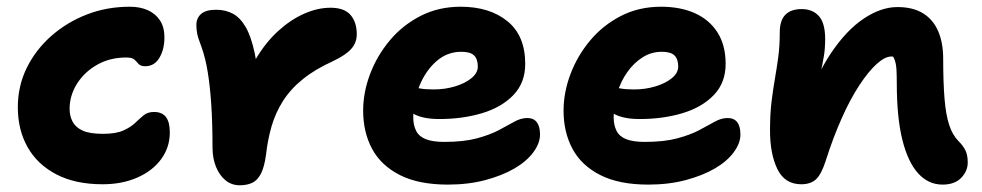

<svg xmlns="http://www.w3.org/2000/svg" viewBox="-20 -539 2920 571"><path d="M285 9Q204 9 147.5 -20.5Q91 -50 62 -101.5Q33 -153 33 -220Q33 -283 59.5 -337Q86 -391 132.5 -432Q179 -473 238.5 -496Q298 -519 366 -519Q397 -519 420 -508.5Q443 -498 456 -478Q469 -458 469 -428Q469 -392 454 -367Q439 -342 412 -342Q398 -342 392 -349Q386 -356 379.5 -362Q373 -368 355 -368Q307 -368 269 -346.5Q231 -325 209 -290Q187 -255 187 -215Q187 -194 196 -177Q205 -160 226 -150.5Q247 -141 286 -141Q325 -141 347 -151Q369 -161 382 -173.5Q395 -186 407 -196Q419 -206 438 -206Q462 -206 473.5 -191Q485 -176 485 -145Q485 -101 459.5 -66Q434 -31 388.5 -11Q343 9 285 9Z M693 12Q669 12 651 -2.5Q633 -17 622.5 -42.5Q612 -68 612 -101Q612 -170 608.5 -225Q605 -280 598 -323.5Q591 -367 579 -400Q569 -426 566.5 -438.5Q564 -451 564 -465Q564 -485 578 -497.5Q592 -510 623 -510Q651 -510 673 -498Q695 -486 711 -458Q727 -430 737.5 -381Q748 -332 751 -257L692 -248Q711 -313 740.5 -363Q770 -413 807.5 -447Q845 -481 885 -498.5Q925 -516 963 -516Q1004 -516 1022.5 -494.5Q1041 -473 1041 -437Q1041 -412 1024.5 -393.5Q1008 -375 970 -357Q917 -333 880.5 -303.5Q844 -274 821.5 -238.5Q799 -203 787.5 -163Q776 -123 771 -78Q766 -42 756 -22.5Q746 -3 730.5 4.5Q715 12 693 12Z M1312 10Q1225 10 1169 -18.5Q1113 -47 1086.5 -96.5Q1060 -146 1060 -210Q1060 -264 1080.5 -318.5Q1101 -373 1139 -418.5Q1177 -464 1230.5 -491.5Q1284 -519 1350 -519Q1436 -519 1489 -476Q1542 -433 1542 -349Q1542 -293 1507 -256.5Q1472 -220 1414 -202.5Q1356 -185 1286 -185Q1232 -185 1203 -204.5Q1174 -224 1174 -250Q1174 -264 1180.5 -271.5Q1187 -279 1203 -279Q1214 -279 1229 -276Q1244 -273 1270 -273Q1303 -273 1333 -282Q1363 -291 1382 -306.5Q1401 -322 1401 -341Q1401 -363 1390 -374Q1379 -385 1352 -385Q1310 -385 1278 -357Q1246 -329 1227.5 -284Q1209 -239 1209 -190Q1209 -167 1217.5 -150Q1226 -133 1246.5 -125Q1267 -117 1301 -117Q1359 -117 1398 -127.5Q1437 -138 1463.5 -152Q1490 -166 1509.5 -177Q1529 -188 1548 -188Q1567 -188 1576.5 -175.5Q1586 -163 1586 -139Q1586 -113 1566 -86Q1546 -59 1510 -38Q1474 -17 1423.5 -3.5Q1373 10 1312 10Z M1908 10Q1821 10 1765 -18.5Q1709 -47 1682.5 -96.5Q1656 -146 1656 -210Q1656 -264 1676.5 -318.5Q1697 -373 1735 -418.5Q1773 -464 1826.5 -491.5Q1880 -519 1946 -519Q2003 -519 2046 -500Q2089 -481 2113.5 -443Q2138 -405 2138 -349Q2138 -293 2103 -256.5Q2068 -220 2010 -202.5Q1952 -185 1882 -185Q1828 -185 1799 -204.5Q1770 -224 1770 -250Q1770 -264 1776.5 -271.5Q1783 -279 1799 -279Q1810 -279 1825 -276Q1840 -273 1866 -273Q1899 -273 1929 -282Q1959 -291 1978 -306.5Q1997 -322 1997 -341Q1997 -363 1986 -374Q1975 -385 1948 -385Q1917 -385 1891 -368.5Q1865 -352 1845.5 -324.5Q1826 -297 1815.5 -262Q1805 -227 1805 -190Q1805 -167 1813.5 -150Q1822 -133 1842.5 -125Q1863 -117 1897 -117Q1955 -117 1994 -127.5Q2033 -138 2059.5 -152Q2086 -166 2105.5 -177Q2125 -188 2144 -188Q2163 -188 2172.5 -175.5Q2182 -163 2182 -139Q2182 -113 2162 -86Q2142 -59 2106 -38Q2070 -17 2019.5 -3.5Q1969 10 1908 10Z M2783 10Q2741 10 2710.5 -23.5Q2680 -57 2663.5 -123.5Q2647 -190 2647 -292Q2647 -316 2646 -332.5Q2645 -349 2641 -360Q2637 -371 2630 -379.5Q2623 -388 2611 -395Q2637 -395 2654 -390.5Q2671 -386 2680 -373.5Q2689 -361 2686 -333Q2669 -355 2657 -363Q2645 -371 2631 -371Q2612 -371 2587.5 -349Q2563 -327 2536 -286Q2509 -245 2483.5 -188Q2458 -131 2436 -62Q2423 -21 2407 -6Q2391 9 2363 9Q2314 9 2292 -36Q2270 -81 2270 -151Q2270 -200 2274.5 -236.5Q2279 -273 2284.5 -304.5Q2290 -336 2294.5 -369Q2299 -402 2299 -443Q2299 -478 2315.5 -495Q2332 -512 2364 -512Q2397 -512 2415.5 -491Q2434 -470 2434 -423Q2434 -394 2430 -371Q2426 -348 2420.5 -322Q2415 -296 2411 -259Q2407 -222 2408 -165L2371 -208Q2405 -312 2451 -380.5Q2497 -449 2548.5 -483.5Q2600 -518 2649 -518Q2695 -518 2725 -499.5Q2755 -481 2770 -446.5Q2785 -412 2785 -364Q2785 -294 2789 -245.5Q2793 -197 2803 -167Q2813 -137 2830 -120Q2844 -106 2851 -92Q2858 -78 2858 -56Q2858 -30 2838.5 -10Q2819 10 2783 10Z"/></svg>

Font: Shantell Sans Light
Style: Bold
Weight: 700
Version: Version 1.011;[c5ecc13dd]